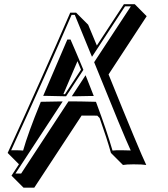

<svg xmlns="http://www.w3.org/2000/svg" viewBox="-20 -718 790 905"><path d="M286.1 -273.9 361.8 -389.6Q354 -408.7 345.2 -429.7L278.8 -274.4Q283.7 -273.9 286.1 -273.9ZM436.5 -503.4 564 -698.2H615.2L671.4 -641.6L491.7 -367.2Q639.6 -1.5 669.4 59.6Q651.4 56.6 609.4 56.6Q576.2 56.6 559.6 59.6L502.9 2.9Q484.9 -62 449.7 -161.6L438.5 -172.9Q396 -173.8 364.7 -173.3L141.6 166.5H90.8L34.2 109.9L69.3 56.2L16.1 2.9Q186.5 -370.1 311 -658.2H338.9L395.5 -601.6Q413.6 -559.6 436.5 -503.4ZM307.6 -518.1Q306.6 -520 306.2 -522H304.2ZM291.5 -264.2H285.6Q272.5 -264.2 244.1 -265.1Q211.9 -266.1 198.2 -266.1H183.6L297.4 -531.7H312.5L314.9 -525.9Q342.3 -463.4 371.1 -393.6L373 -388.7ZM336.9 -264.2H318.4L383.3 -363.3L390.6 -345.2Q400.9 -319.3 416.5 -279.3L421.9 -265.6H407.7Q368.2 -264.6 336.9 -264.2ZM169.9 -231.9 172.4 -238.3H178.7Q217.8 -239.3 256.8 -239.7H275.4L52.7 100.1H79.6L302.7 -240.2H308.1Q355 -240.2 425.8 -238.3H432.1L434.6 -231.9Q484.4 -98.6 510.3 -8.3Q525.9 -10.3 553.2 -9.8Q581.5 -9.8 596.2 -8.8Q563.5 -78.6 425.8 -419.9L423.8 -424.8L596.7 -688H569.3L413.6 -450.2L406.2 -467.8Q361.3 -578.6 332.5 -647.9H317.4Q196.3 -367.7 32.7 -9.8Q40.5 -10.3 50.8 -9.8Q75.7 -9.8 88.9 -8.3Q111.8 -89.8 169.9 -231.9Z"/></svg>

Font: Linux Biolinum Shadow O
Style: Regular
Weight: 400
Designer: Philipp H. Poll
Foundry: Philipp H. Poll
Version: Version 1.0.4